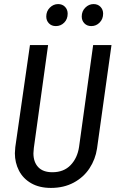

<svg xmlns="http://www.w3.org/2000/svg" viewBox="-20 -910 574 942"><path d="M456 -181Q448 -128 419 -84Q390 -40 341.5 -14Q293 12 230 12Q173 12 133 -11Q93 -34 73 -73Q53 -112 53 -158Q53 -168 55 -188L127 -689H216L146 -184Q144 -166 144 -158Q144 -115 167.5 -90Q191 -65 237 -65Q293 -65 326.5 -100Q360 -135 368 -190L437 -689H527ZM207 -829Q207 -855 224.5 -872.5Q242 -890 265 -890Q286 -890 299 -876.5Q312 -863 312 -843Q312 -816 295 -799Q278 -782 254 -782Q233 -782 220 -795.5Q207 -809 207 -829ZM381 -829Q381 -855 398.5 -872.5Q416 -890 439 -890Q460 -890 473 -876.5Q486 -863 486 -843Q486 -817 469 -799.5Q452 -782 428 -782Q407 -782 394 -795.5Q381 -809 381 -829Z"/></svg>

Font: Fira Sans Compressed
Style: Italic
Weight: 400
Width: 1
Italic angle: -8°
Designer: bBox Type GmbH & Carrois Corporate GbR & Edenspiekermann AG
Foundry: bBox Type GmbH & Carrois Corporate GbR & Edenspiekermann AG
Version: Version 4.301